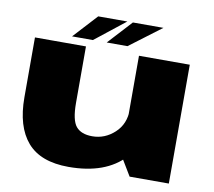

<svg xmlns="http://www.w3.org/2000/svg" viewBox="-82 -838 1047 938"><g transform="rotate(10 442.0 -369.0)"><path d="M618 0H812.5V-589.5H560.5V-95.5ZM297.5 -589.5H44.5V-293Q44.5 -147.5 110.5 -71.2Q176.5 5 315.5 5Q499 5 592 -95.5Q685 -196 685 -267.5L562 -323.5Q562 -251 514 -206.8Q466 -162.5 403.5 -162.5Q348.5 -162.5 323 -193Q297.5 -223.5 297.5 -310ZM394 -626H497L654.5 -744.5H503ZM222 -626H325.5L475.5 -744.5H331Z"/></g></svg>

Font: Anybody Expanded Black
Style: Regular
Weight: 900
Width: 7
Designer: Tyler Finck
Foundry: Etcetera Type Company
Version: Version 1.113;gftools[0.9.25]